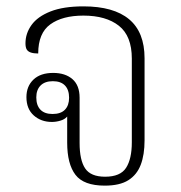

<svg xmlns="http://www.w3.org/2000/svg" viewBox="-20 -573 570 603"><path d="M309 10Q243 10 217 -24Q191 -58 191 -125V-207L190 -206Q183 -198 169.5 -194Q156 -190 143 -190Q109 -190 86 -210.5Q63 -231 63 -268Q63 -302 85 -323Q107 -344 147 -344Q185 -344 207.5 -324.5Q230 -305 230 -266V-124Q230 -70 247.5 -44Q265 -18 310 -18Q358 -18 376 -46Q394 -74 394 -126V-389Q394 -460 353.5 -492Q313 -524 242 -524Q176 -524 138 -496.5Q100 -469 100 -405Q86 -405 77 -408Q68 -411 64 -417.5Q60 -424 60 -437Q60 -468 79 -494.5Q98 -521 138.5 -537Q179 -553 242 -553Q337 -553 385.5 -512.5Q434 -472 434 -390V-132Q434 -87 422 -55.5Q410 -24 383 -7Q356 10 309 10ZM145 -215Q171 -215 184 -228.5Q197 -242 197 -266Q197 -291 184 -304.5Q171 -318 146 -318Q121 -318 107.5 -304.5Q94 -291 94 -267Q94 -242 107 -228.5Q120 -215 145 -215Z"/></svg>

Font: Noto Serif Thai ExtraLight
Style: Regular
Weight: 250
Version: Version 2.001